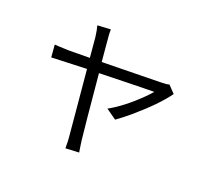

<svg xmlns="http://www.w3.org/2000/svg" viewBox="-170 -1015 1340 1280"><g transform="rotate(30 500.0 -375.0)"><path d="M860.4 -670.9 916 -629.9Q865.2 -524.4 743.2 -376Q698.2 -322.3 663.1 -287.1L582 -325.2Q670.9 -396.5 760.7 -522.5Q783.2 -554.7 796.9 -578.1Q751 -570.3 415 -502Q513.7 -139.6 539.1 -55.7Q543 -42 555.7 -4.9Q562.5 14.6 565.4 22.5L471.7 43.9Q462.9 -8.8 454.1 -38.1Q447.3 -62.5 409.2 -203.1Q357.4 -394.5 332 -486.3Q99.6 -436.5 86.9 -433.6L64.5 -519.5Q81.1 -520.5 164.1 -532.2L311.5 -559.6Q282.2 -668 274.4 -697.3Q257.8 -750 246.1 -772.5L337.9 -793.9Q339.8 -771.5 355.5 -716.8L393.6 -575.2Q798.8 -653.3 815.4 -657.2Q844.7 -663.1 860.4 -670.9Z"/></g></svg>

Font: Taipei Sans TC Beta
Style: Regular
Weight: 400
Designer: JT Foundry
Foundry: JT Foundry
Version: Version 1.000